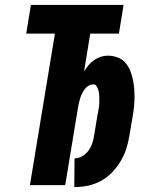

<svg xmlns="http://www.w3.org/2000/svg" viewBox="-20 -755 640 783"><path d="M283 8 284 -109Q300 -109 315.5 -118Q331 -127 341 -141Q351 -155 356.5 -171.5Q362 -188 364 -204L378 -288Q380 -297 381.5 -305.5Q383 -314 384 -322.5Q385 -331 385 -339.5Q385 -348 385 -356.5Q385 -365 384 -373.5Q383 -382 380.5 -389.5Q378 -397 373.5 -404Q369 -411 361 -411Q351 -411 341.5 -405.5Q332 -400 325.5 -391.5Q319 -383 314.5 -373.5Q310 -364 307 -354.5Q304 -345 302 -335.5Q300 -326 298 -316L246 0H102L204 -618H87L106 -735H484L465 -618H348L323 -464Q331 -477 341 -489Q351 -501 364 -510Q377 -519 391 -523.5Q405 -528 420 -528Q440 -528 459 -521Q478 -514 490.5 -500Q503 -486 510.5 -468Q518 -450 522 -430.5Q526 -411 527.5 -391Q529 -371 528.5 -351Q528 -331 525.5 -310.5Q523 -290 519 -269L508 -204Q504 -177 495.5 -150Q487 -123 472.5 -98.5Q458 -74 437.5 -52.5Q417 -31 391 -17Q365 -3 337.5 2.5Q310 8 283 8Z"/></svg>

Font: Iosevka Aile Heavy Oblique
Style: Regular
Weight: 900
Italic angle: -9°
Designer: Belleve Invis
Foundry: Belleve Invis
Version: Version 31.1.0; ttfautohint (v1.8.4)